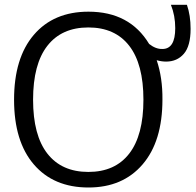

<svg xmlns="http://www.w3.org/2000/svg" viewBox="-20 -790 838 819"><path d="M777.3 -769.5Q793 -724.6 793 -667Q793 -593.8 764.2 -560.5Q735.4 -527.3 688.5 -527.3Q668.9 -527.3 648.4 -533.2Q673.8 -458 672.9 -365.2Q672.9 -187.5 588.4 -88.9Q503.9 9.8 357.4 9.8Q209 9.8 124.5 -88.4Q40 -186.5 40 -364.7Q40 -543 124.5 -641.6Q209 -740.2 357.4 -740.2Q533.2 -740.2 616.2 -602.5Q644.5 -580.1 672.9 -581.1Q727.5 -581.1 727.5 -669.9Q727.5 -723.6 709 -769.5ZM182.1 -134.8Q243.2 -56.6 356.9 -56.6Q470.7 -56.6 531.2 -134.8Q591.8 -212.9 591.8 -364.7Q591.8 -516.6 531.2 -594.7Q470.7 -672.9 356.9 -672.9Q243.2 -672.9 182.1 -594.7Q121.1 -516.6 121.1 -364.7Q121.1 -212.9 182.1 -134.8Z"/></svg>

Font: Mgen+ 1c regular
Style: Regular
Weight: 400
Designer: [Source Han Sans]
Ryoko NISHIZUKA  (kana & ideographs); Paul D. Hunt (Latin, Greek & Cyrillic); Wenlong ZHANG  (bopomofo
Version: Version 1.059.20150602